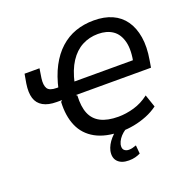

<svg xmlns="http://www.w3.org/2000/svg" viewBox="-154 -868 1219 1220"><g transform="rotate(-20 455.0 -257.5)"><path d="M532 9Q426 9 358 -28.5Q290 -66 260 -135Q230 -204 235 -298L245 -307H209Q152 -307 117 -327Q82 -347 70 -385.5Q58 -424 67 -483L78 -546H179L169 -482Q163 -436 177 -413.5Q191 -391 239 -391H264L246 -376Q265 -463 298.5 -526.5Q332 -590 378.5 -632Q425 -674 482 -694Q539 -714 606 -714Q677 -714 729.5 -690.5Q782 -667 814.5 -621Q847 -575 858 -508Q869 -441 854 -355L846 -307H338L346 -301Q342 -227 361.5 -179.5Q381 -132 427 -108.5Q473 -85 546 -85Q597 -85 651.5 -100.5Q706 -116 754 -153L783 -68Q748 -42 705.5 -25Q663 -8 618.5 0.5Q574 9 532 9ZM602 -624Q543 -624 494 -598Q445 -572 410 -518.5Q375 -465 356 -380L342 -391H773L749 -362Q769 -455 754.5 -512.5Q740 -570 700.5 -597Q661 -624 602 -624ZM513 199Q464 199 439 173Q414 147 423 101Q432 62 464 25.5Q496 -11 543 -36L571 0Q557 7 541.5 20Q526 33 514.5 49.5Q503 66 498 85Q493 112 505 123.5Q517 135 537 135Q549 135 561 132Q573 129 587 124L592 181Q576 189 557 194Q538 199 513 199Z"/></g></svg>

Font: Nunito Sans 7pt SemiCondensed SemiBold
Style: Italic
Weight: 600
Width: 4
Italic angle: -9°
Designer: Vernon Adams
Foundry: Vernon Adams
Version: Version 3.101;gftools[0.9.27]